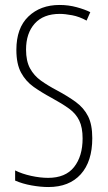

<svg xmlns="http://www.w3.org/2000/svg" viewBox="-20 -744 434 774"><path d="M352 -187Q352 -93 305.5 -41.5Q259 10 175 10Q144 10 107.5 3.5Q71 -3 41 -16V-57Q69 -43 105.5 -35Q142 -27 174 -27Q244 -27 278.5 -70.5Q313 -114 313 -186Q313 -230 299.5 -258Q286 -286 258.5 -306Q231 -326 187 -350Q148 -371 116 -393.5Q84 -416 65 -451Q46 -486 46 -543Q46 -631 94.5 -677.5Q143 -724 220 -724Q256 -724 289 -715Q322 -706 344 -695L329 -661Q300 -677 271 -682.5Q242 -688 221 -688Q155 -688 120 -649Q85 -610 85 -544Q85 -498 101 -468.5Q117 -439 145 -419Q173 -399 209 -380Q254 -356 286 -332.5Q318 -309 335 -275.5Q352 -242 352 -187Z"/></svg>

Font: Noto Sans Devanagari ExtraCondensed ExtraLight
Style: Regular
Weight: 200
Width: 2
Designer: Jelle Bosma - Monotype Design Team
Foundry: Monotype Imaging Inc.
Version: Version 2.004; ttfautohint (v1.8.4.7-5d5b)